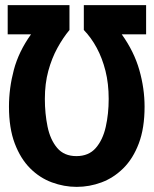

<svg xmlns="http://www.w3.org/2000/svg" viewBox="-20 -714 600 749"><path d="M279 15Q230 15 182.5 -2.5Q135 -20 97.5 -57.5Q60 -95 37.5 -154.5Q15 -214 15 -298Q15 -370 34 -441.5Q53 -513 101 -580H10V-694H251V-597Q226 -567 204 -527Q182 -487 168.5 -437.5Q155 -388 155 -328Q155 -271 165.5 -220Q176 -169 203 -137Q230 -105 278 -105Q326 -105 353.5 -136.5Q381 -168 392.5 -219Q404 -270 404 -328Q404 -388 391.5 -437.5Q379 -487 357.5 -527Q336 -567 307 -597V-694H550V-580H455Q503 -513 523.5 -441Q544 -369 544 -298Q544 -214 521.5 -154.5Q499 -95 461 -57.5Q423 -20 376 -2.5Q329 15 279 15Z"/></svg>

Font: Ubuntu Sans Mono
Style: Bold
Weight: 700
Monospace: yes
Designer: Dalton Maag Ltd
Foundry: Dalton Maag Ltd
Version: Version 1.006